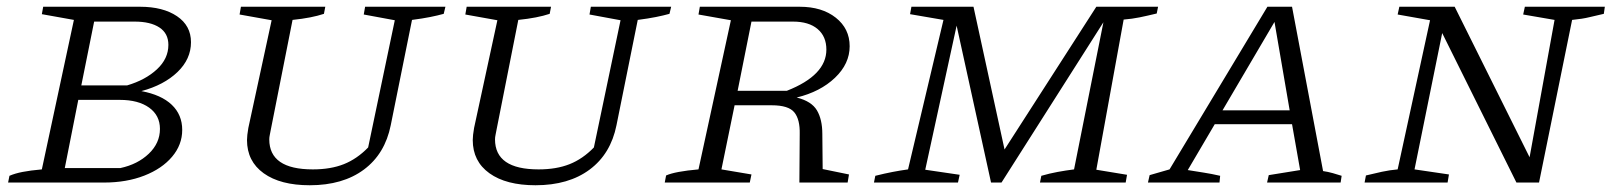

<svg xmlns="http://www.w3.org/2000/svg" viewBox="-20 -541 4776 569"><path d="M4 0 8 -20Q24 -27 47 -31.5Q70 -36 104 -39L199 -482L104 -499L108 -521H395Q463 -521 504.5 -493Q546 -465 546 -416Q546 -366 506 -327.5Q466 -289 399 -271Q458 -260 489 -230.5Q520 -201 520 -156Q520 -112 490 -76.5Q460 -41 407.5 -20.5Q355 0 288 0ZM379 -477H259L221 -288H357Q411 -304 445 -335.5Q479 -367 479 -408Q479 -442 452.5 -459.5Q426 -477 379 -477ZM172 -43H337Q388 -54 421 -85.5Q454 -117 454 -159Q454 -199 422 -222Q390 -245 335 -245H212Z M898 8Q811 8 761.5 -27.5Q712 -63 712 -126Q712 -139 716 -162L785 -481L690 -498L694 -521H944L940 -500Q922 -494 899 -489.5Q876 -485 847 -482L783 -159Q781 -148 779.5 -141Q778 -134 778 -128Q778 -39 907 -39Q960 -39 999 -54.5Q1038 -70 1071 -104L1150 -481L1058 -498L1062 -521H1300L1295 -500Q1277 -495 1254.5 -490.5Q1232 -486 1201 -482L1138 -170Q1121 -85 1058.5 -38.5Q996 8 898 8Z M1567 8Q1480 8 1430.5 -27.5Q1381 -63 1381 -126Q1381 -139 1385 -162L1454 -481L1359 -498L1363 -521H1613L1609 -500Q1591 -494 1568 -489.5Q1545 -485 1516 -482L1452 -159Q1450 -148 1448.5 -141Q1447 -134 1447 -128Q1447 -39 1576 -39Q1629 -39 1668 -54.5Q1707 -70 1740 -104L1819 -481L1727 -498L1731 -521H1969L1964 -500Q1946 -495 1923.5 -490.5Q1901 -486 1870 -482L1807 -170Q1790 -85 1727.5 -38.5Q1665 8 1567 8Z M1950 0 1954 -21Q1981 -33 2050 -39L2146 -481L2050 -498L2054 -521H2350Q2416 -521 2457 -488.5Q2498 -456 2498 -404Q2498 -352 2454.5 -310.5Q2411 -269 2341 -252Q2385 -241 2401 -214Q2417 -187 2417 -144L2418 -40L2496 -24L2492 0H2349L2350 -144Q2351 -187 2334 -208Q2317 -229 2267 -229H2157L2118 -39L2207 -24L2202 0ZM2330 -477H2207L2166 -272H2312Q2429 -318 2429 -394Q2429 -433 2403 -455Q2377 -477 2330 -477Z M2570 0 2574 -20Q2602 -27 2625.5 -31.5Q2649 -36 2671 -39L2776 -482L2677 -499L2681 -521H2865L2957 -98L3229 -521H3412L3408 -501Q3379 -494 3357 -489.5Q3335 -485 3310 -483L3229 -38L3320 -23L3316 0H3062L3066 -20Q3090 -27 3114.5 -31.5Q3139 -36 3163 -39L3250 -475L2948 0H2917L2815 -465L2722 -38L2824 -23L2819 0Z M3901 -34Q3915 -32 3929.5 -28Q3944 -24 3956 -20L3953 0H3735L3740 -22L3833 -37L3809 -173H3580L3500 -37Q3524 -33 3547 -29.5Q3570 -26 3596 -20L3594 0H3382L3387 -22L3446 -39L3736 -521H3809ZM3603 -214H3802L3757 -476Z M4499 -521H4736L4733 -500Q4710 -495 4690 -490Q4670 -485 4639 -482L4541 0H4474L4254 -443L4172 -39L4274 -24L4270 0H4024L4028 -21Q4052 -27 4075.5 -32Q4099 -37 4122 -39L4218 -481L4122 -498L4127 -521H4291L4513 -75L4587 -482L4494 -498Z"/></svg>

Font: Piazzolla SC Light
Style: Italic
Weight: 300
Italic angle: -11.3°
Designer: Juan Pablo del Peral
Foundry: Huerta Tipografica
Version: Version 1.330